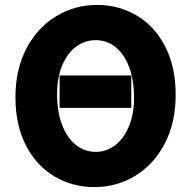

<svg xmlns="http://www.w3.org/2000/svg" viewBox="-20 -745 786 777"><path d="M367.7 -582.5Q323.2 -582.5 287.4 -555.7Q251.5 -528.8 231.2 -479Q210.9 -429.2 210.9 -363.8Q210.9 -293.5 231 -240.5Q251 -187.5 286.6 -158.9Q322.3 -130.4 367.7 -130.4Q409.7 -130.4 445.1 -156.7Q480.5 -183.1 501.5 -232.9Q522.5 -282.7 522.5 -349.1Q522.5 -420.4 502.7 -473.1Q482.9 -525.9 447.8 -554.2Q412.6 -582.5 367.7 -582.5ZM362.8 12.2Q273.4 12.2 200.7 -30.8Q127.9 -73.7 85.2 -156Q42.5 -238.3 42.5 -351.6Q42.5 -464.8 87.4 -549.6Q132.3 -634.3 207.8 -679.7Q283.2 -725.1 372.6 -725.1Q460.9 -725.1 533.4 -682.1Q606 -639.2 648.4 -556.9Q690.9 -474.6 690.9 -361.3Q690.9 -248 646.2 -163.1Q601.6 -78.1 526.4 -33Q451.2 12.2 362.8 12.2ZM221.2 -439.5H511.2V-308.6H221.2Z"/></svg>

Font: Lesson One Extra
Style: Regular
Weight: 800
Designer: But Ko, Victor Gaultney, Annie Olsen, Julie Remington, Don Collingsworth, Eric Hays, Becca Hirsbrunner
Version: Version 1.100